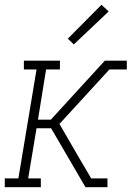

<svg xmlns="http://www.w3.org/2000/svg" viewBox="-22 -784 551 804"><path d="M-2 0V-37H55L131 -493H78V-530H229V-493H171L137 -283H191L417 -530H457L454 -514L457 -530H509V-493H436L227 -265L304 -132L371 -18L360 -37H428V0H369L372 -16L369 0H336L192 -247H131L96 -37H149V0ZM287 -598 262 -622 403 -764 433 -736Z"/></svg>

Font: Iosevka Slab XLtObl
Style: Regular
Weight: 200
Italic angle: -9°
Monospace: yes
Designer: Belleve Invis
Foundry: Belleve Invis
Version: Version 11.1.1; ttfautohint (v1.8.3)